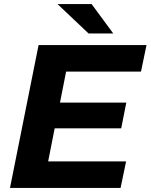

<svg xmlns="http://www.w3.org/2000/svg" viewBox="-20 -921 738 941"><path d="M304 -570 274 -418H599L574 -292H248L216 -130H598L571 0H29L169 -700H698L671 -570ZM262 -901H429L535 -757H414Z"/></svg>

Font: Idrija
Style: Bold Italic
Weight: 700
Italic angle: -11.3°
Designer: Julieta Ulanovsky
Foundry: Julieta Ulanovsky
Version: Version 7.200